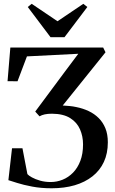

<svg xmlns="http://www.w3.org/2000/svg" viewBox="-20 -998 616 1030"><path d="M257 12Q200 12 152.8 3Q105.5 -6 72.5 -16.5Q39.5 -27 25 -31.5L44.5 -202.5H100.5L127 -64Q133 -56.5 151 -46.5Q169 -36.5 195 -29Q221 -21.5 252 -21.5Q285 -21.5 316 -34Q347 -46.5 371.8 -71.8Q396.5 -97 411 -135Q425.5 -173 425.5 -223.5Q425.5 -267 409.2 -304.2Q393 -341.5 356.5 -364.5Q320 -387.5 259 -388Q236.5 -388 220.2 -384.5Q204 -381 192 -374L169 -399.5L329.5 -615.5L400 -709.5L124.5 -695.5L74 -562L20.5 -562.5L35.5 -743H533.5L546 -717.5L316.5 -432Q335.5 -431 353.8 -429.2Q372 -427.5 390 -423.5Q425 -416.5 455.8 -402Q486.5 -387.5 509.5 -364.5Q532.5 -341.5 545.5 -309.5Q558.5 -277.5 558.5 -234.5Q558.5 -175 537.2 -129.2Q516 -83.5 476 -52Q436 -20.5 380.8 -4.2Q325.5 12 257 12ZM251 -798.5 129 -960.5 150 -977.5 288.5 -884 427 -977.5 448.5 -960.5 326 -798.5Z"/></svg>

Font: Merriweather 120pt SemiBold
Style: Regular
Weight: 600
Version: Version 2.100